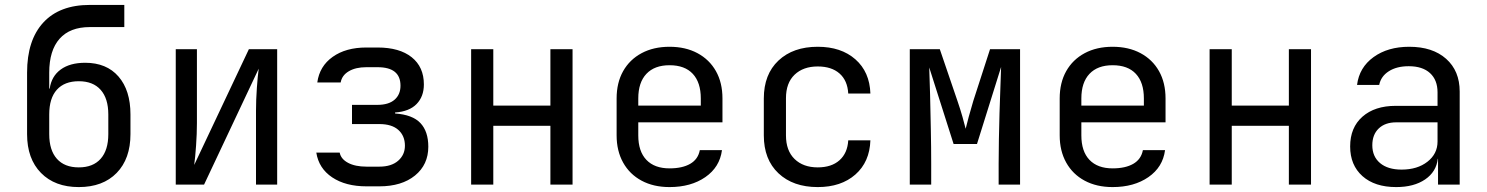

<svg xmlns="http://www.w3.org/2000/svg" viewBox="-20 -750 6040 780"><path d="M300 10Q203 10 146.5 -47.5Q90 -105 90 -205V-455Q90 -587 156 -658.5Q222 -730 345 -730H485V-640H345Q264 -640 222 -592.5Q180 -545 180 -455V-390H182Q189 -440 226.5 -467.5Q264 -495 326 -495Q413 -495 461.5 -439Q510 -383 510 -285V-205Q510 -105 454 -47.5Q398 10 300 10ZM300 -70Q358 -70 389 -105Q420 -140 420 -205V-285Q420 -350 389 -385Q358 -420 300 -420Q242 -420 211 -385.5Q180 -351 180 -285V-205Q180 -140 211 -105Q242 -70 300 -70Z M694 0V-550H780V-250Q780 -207 776.5 -158Q773 -109 769 -80L991 -550H1106V0H1020V-300Q1020 -344 1023.5 -393Q1027 -442 1031 -471L809 0Z M1469 7Q1384 7 1329.5 -29.5Q1275 -66 1265 -130H1360Q1365 -104 1394 -88.5Q1423 -73 1469 -73H1521Q1570 -73 1597.5 -97Q1625 -121 1625 -158Q1625 -198 1598.5 -222Q1572 -246 1521 -246H1410V-324H1513Q1559 -324 1583 -345Q1607 -366 1607 -402Q1607 -477 1514 -477H1468Q1425 -477 1397 -460.5Q1369 -444 1364 -415H1269Q1278 -481 1331.5 -519Q1385 -557 1468 -557H1514Q1603 -557 1652.5 -517.5Q1702 -478 1702 -407Q1702 -358 1672.5 -327.5Q1643 -297 1585 -293V-289Q1656 -284 1688 -250Q1720 -216 1720 -154Q1720 -81 1666 -37Q1612 7 1521 7Z M1894 0V-550H1984V-321H2216V-550H2306V0H2216V-239H1984V0Z M2700 10Q2635 10 2586.5 -16Q2538 -42 2511.5 -89.5Q2485 -137 2485 -200V-350Q2485 -414 2511.5 -461Q2538 -508 2586.5 -534Q2635 -560 2700 -560Q2765 -560 2813.5 -534Q2862 -508 2888.5 -461Q2915 -414 2915 -350V-253H2573V-200Q2573 -135 2606 -100.5Q2639 -66 2700 -66Q2752 -66 2784 -84.5Q2816 -103 2823 -140H2913Q2904 -71 2845.5 -30.5Q2787 10 2700 10ZM2573 -321H2827V-350Q2827 -415 2794.5 -450Q2762 -485 2700 -485Q2639 -485 2606 -450Q2573 -415 2573 -350Z M3302 10Q3202 10 3142.5 -46Q3083 -102 3083 -200V-350Q3083 -448 3142.5 -504Q3202 -560 3302 -560Q3397 -560 3455 -509Q3513 -458 3516 -370H3426Q3423 -423 3390.5 -451.5Q3358 -480 3302 -480Q3243 -480 3208 -446.5Q3173 -413 3173 -351V-200Q3173 -138 3208 -104Q3243 -70 3302 -70Q3358 -70 3390.5 -99Q3423 -128 3426 -180H3516Q3513 -92 3455 -41Q3397 10 3302 10Z M3676 0V-550H3798L3870 -339Q3881 -307 3890 -275.5Q3899 -244 3903 -227Q3907 -244 3915.5 -275.5Q3924 -307 3934 -340L4002 -550H4124V0H4037V-85Q4037 -130 4038 -183Q4039 -236 4040.5 -290Q4042 -344 4044 -392.5Q4046 -441 4047 -478L3949 -165H3854L3755 -476Q3757 -431 3758.5 -364Q3760 -297 3761.5 -224Q3763 -151 3763 -85V0Z M4500 10Q4435 10 4386.5 -16Q4338 -42 4311.5 -89.5Q4285 -137 4285 -200V-350Q4285 -414 4311.5 -461Q4338 -508 4386.5 -534Q4435 -560 4500 -560Q4565 -560 4613.5 -534Q4662 -508 4688.5 -461Q4715 -414 4715 -350V-253H4373V-200Q4373 -135 4406 -100.5Q4439 -66 4500 -66Q4552 -66 4584 -84.5Q4616 -103 4623 -140H4713Q4704 -71 4645.5 -30.5Q4587 10 4500 10ZM4373 -321H4627V-350Q4627 -415 4594.5 -450Q4562 -485 4500 -485Q4439 -485 4406 -450Q4373 -415 4373 -350Z M4894 0V-550H4984V-321H5216V-550H5306V0H5216V-239H4984V0Z M5652 10Q5565 10 5515 -34.5Q5465 -79 5465 -155Q5465 -232 5515 -276Q5565 -320 5650 -320H5820V-375Q5820 -425 5789.5 -453Q5759 -481 5703 -481Q5654 -481 5622 -460.5Q5590 -440 5583 -405H5493Q5502 -476 5560 -518Q5618 -560 5705 -560Q5800 -560 5855 -511Q5910 -462 5910 -378V0H5822V-105H5821Q5815 -52 5769.5 -21Q5724 10 5652 10ZM5674 -61Q5738 -61 5779 -93Q5820 -125 5820 -175V-253H5652Q5607 -253 5581 -228Q5555 -203 5555 -160Q5555 -114 5586.5 -87.5Q5618 -61 5674 -61Z"/></svg>

Font: Liga JetBrainsMono Nerd Font
Style: Regular
Weight: 400
Designer: Philipp Nurullin, Konstantin Bulenkov
Foundry: JetBrains
Version: Version 2.225; ttfautohint (v1.8.3)